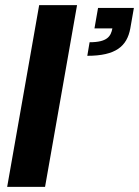

<svg xmlns="http://www.w3.org/2000/svg" viewBox="-20 -730 543 750"><path d="M8 0H156L281 -710H133ZM321 -512C432 -512 476 -549 489 -619L503 -699H363L349 -619H419C413 -588 399 -565 330 -565Z"/></svg>

Font: Uncut Sans
Style: Bold Italic
Weight: 700
Italic angle: -10°
Designer: Kasper Nordkvist
Foundry: Uncut Type
Version: Version 1.111;FEAKit 1.0